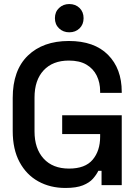

<svg xmlns="http://www.w3.org/2000/svg" viewBox="-20 -917 677 951"><path d="M43 -268V-432Q43 -569 118 -641.5Q193 -714 321 -714Q447 -714 515 -645.5Q583 -577 583 -462V-457H476V-465Q476 -508 459 -542.5Q442 -577 408 -597Q374 -617 321 -617Q241 -617 196 -568.5Q151 -520 151 -434V-266Q151 -181 196 -131.5Q241 -82 322 -82Q402 -82 439 -126Q476 -170 476 -240V-253H288V-346H583V0H483V-71H467Q458 -52 440.5 -32Q423 -12 390.5 1Q358 14 304 14Q229 14 170 -18.5Q111 -51 77 -114Q43 -177 43 -268ZM252 -827Q252 -858 272.5 -877.5Q293 -897 323 -897Q354 -897 374 -877.5Q394 -858 394 -827Q394 -796 374 -776.5Q354 -757 323 -757Q293 -757 272.5 -776.5Q252 -796 252 -827Z"/></svg>

Font: Space Grotesk Frontify Medium
Style: Regular
Weight: 500
Designer: Florian Karsten
Version: Version 2.000